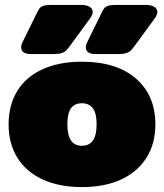

<svg xmlns="http://www.w3.org/2000/svg" viewBox="-20 -746 667 781"><path d="M66 -554Q66 -563 70 -571L127 -687Q135 -704 140 -711Q145 -718 155.5 -722Q166 -726 187 -726H310Q331 -726 344 -718.5Q357 -711 357 -697Q357 -686 347 -672L268 -564Q255 -546 248 -539.5Q241 -533 229 -529.5Q217 -526 194 -526H107Q66 -526 66 -554ZM329 -554Q329 -563 333 -571L390 -687Q398 -704 403 -711Q408 -718 418.5 -722Q429 -726 450 -726H573Q594 -726 607 -718.5Q620 -711 620 -697Q620 -686 610 -672L531 -564Q518 -546 511 -539.5Q504 -533 492 -529.5Q480 -526 457 -526H370Q329 -526 329 -554ZM15 -240Q15 -318 50 -375.5Q85 -433 152.5 -464Q220 -495 313 -495Q454 -495 533 -426.5Q612 -358 612 -240Q612 -163 576.5 -105.5Q541 -48 474 -16.5Q407 15 313 15Q220 15 152.5 -16.5Q85 -48 50 -105.5Q15 -163 15 -240ZM373 -240Q373 -286 357.5 -306Q342 -326 313 -326Q284 -326 269 -306Q254 -286 254 -240Q254 -153 313 -153Q373 -153 373 -240Z"/></svg>

Font: Mitr
Style: Bold
Weight: 700
Designer: Thanarat Vachiruckul
Foundry: Cadson Demak
Version: Version 1.002